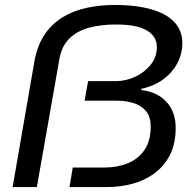

<svg xmlns="http://www.w3.org/2000/svg" viewBox="-20 -756 784 776"><path d="M31 0 120 -513Q132 -575 161 -617.5Q190 -660 233.5 -686.5Q277 -713 331 -724.5Q385 -736 445 -736Q513 -736 564.5 -725Q616 -714 649.5 -694.5Q683 -675 700 -646.5Q717 -618 717 -583Q717 -539 697 -501Q677 -463 640 -435.5Q603 -408 551 -397V-392Q615 -385 652.5 -344.5Q690 -304 690 -239Q690 -175 667 -130Q644 -85 605 -56Q566 -27 516.5 -13.5Q467 0 414 0H261L274 -79H403Q453 -79 495 -95.5Q537 -112 563 -148.5Q589 -185 589 -245Q589 -284 570.5 -306.5Q552 -329 521 -339Q490 -349 453 -349H322L336 -428H447Q489 -428 527 -446Q565 -464 589.5 -495Q614 -526 614 -566Q614 -609 573.5 -633Q533 -657 449 -657Q386 -657 338 -643.5Q290 -630 259.5 -599.5Q229 -569 220 -517L129 0Z"/></svg>

Font: Archivo Expanded
Style: Italic
Weight: 400
Width: 7
Italic angle: -10°
Designer: Hector Gatti
Foundry: Omnibus-Type
Version: Version 2.001